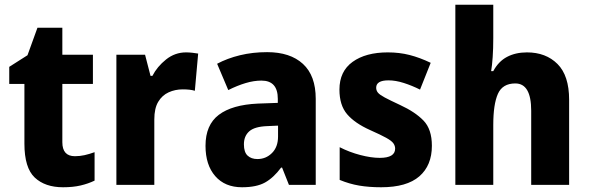

<svg xmlns="http://www.w3.org/2000/svg" viewBox="-20 -780 2484 810"><path d="M296 -121Q317 -121 337 -125.5Q357 -130 379 -138V-18Q352 -5 320 2.5Q288 10 246 10Q170 10 126.5 -31Q83 -72 83 -174V-426H19V-498L96 -547L138 -663H243V-549H372V-426H243V-180Q243 -121 296 -121Z M765 -559Q777 -559 791 -557.5Q805 -556 816 -554L802 -397Q783 -403 751 -403Q719 -403 691.5 -390.5Q664 -378 647.5 -350.5Q631 -323 631 -276V0H471V-549H592L615 -460H623Q643 -499 680.5 -529Q718 -559 765 -559Z M1107 -560Q1204 -560 1258 -510.5Q1312 -461 1312 -363V0H1199L1170 -73H1166Q1134 -30 1098 -10Q1062 10 1001 10Q929 10 888 -37Q847 -84 847 -165Q847 -253 903 -295.5Q959 -338 1068 -343L1152 -346V-363Q1152 -440 1083 -440Q1051 -440 1016 -429.5Q981 -419 943 -400L896 -511Q939 -534 992.5 -547Q1046 -560 1107 -560ZM1108 -248Q1054 -246 1031.5 -226Q1009 -206 1009 -171Q1009 -138 1024.5 -123.5Q1040 -109 1066 -109Q1102 -109 1127.5 -134.5Q1153 -160 1153 -204V-250Z M1802 -165Q1802 -82 1749 -36Q1696 10 1588 10Q1537 10 1495.5 3Q1454 -4 1413 -21V-159Q1454 -138 1500 -126Q1546 -114 1582 -114Q1647 -114 1647 -153Q1647 -165 1639.5 -175.5Q1632 -186 1609.5 -198.5Q1587 -211 1542 -231Q1477 -260 1444.5 -298Q1412 -336 1412 -402Q1412 -479 1467.5 -519Q1523 -559 1616 -559Q1665 -559 1708 -548Q1751 -537 1797 -515L1752 -402Q1718 -419 1683.5 -430Q1649 -441 1619 -441Q1567 -441 1567 -410Q1567 -398 1574.5 -389Q1582 -380 1603.5 -368.5Q1625 -357 1668 -337Q1731 -308 1766.5 -271.5Q1802 -235 1802 -165Z M2061 -619Q2061 -575 2058.5 -539Q2056 -503 2052 -480H2061Q2083 -521 2119 -540Q2155 -559 2203 -559Q2283 -559 2332 -510Q2381 -461 2381 -359V0H2221V-313Q2221 -428 2154 -428Q2100 -428 2080.5 -384Q2061 -340 2061 -253V0H1901V-760H2061Z"/></svg>

Font: Noto Sans SemiCondensed ExtraBold
Style: Regular
Weight: 800
Width: 4
Designer: Monotype Design Team
Foundry: Monotype Imaging Inc.
Version: Version 2.013; ttfautohint (v1.8.4.7-5d5b)